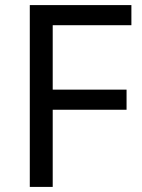

<svg xmlns="http://www.w3.org/2000/svg" viewBox="-20 -734 559 754"><path d="M187 0H97V-714H496V-635H187V-382H477V-303H187Z"/></svg>

Font: hextelugu15
Style: Book
Weight: 400
Designer: Jelle Bosma - Monotype Design Team
Foundry: Monotype Imaging Inc.
Version: Version 2.003